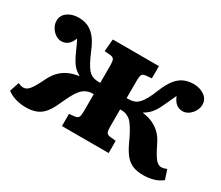

<svg xmlns="http://www.w3.org/2000/svg" viewBox="-99 -763 1152 1002"><g transform="rotate(30 476.5 -262.0)"><path d="M123 10Q91.5 10 61.5 1.2Q31.5 -7.5 10 -24.5L28.5 -81Q37 -77.5 45 -75.3Q53 -73 60.5 -73Q74 -73 85.5 -82Q97 -91 109.7 -111.5Q122.5 -132 139 -166.5Q155 -199.5 175.7 -220.5Q196.5 -241.5 223.5 -254Q250.5 -266.5 284.5 -271V-273Q261.5 -286 247 -302.2Q232.5 -318.5 218.5 -346.5Q210.5 -363.5 203.3 -379.2Q196 -395 189.8 -409Q183.5 -423 177 -435Q165 -406 148.8 -393.7Q132.5 -381.5 111.5 -381.5Q93 -381.5 75.7 -393.2Q58.5 -405 47.7 -423.7Q37 -442.5 37 -462.5Q37 -495 64 -514.5Q91 -534 130.5 -534Q162 -534 187 -523Q212 -512 233.5 -486Q255 -460 273.5 -413.5Q288 -379 300.3 -356.5Q312.5 -334 323.5 -321.5Q334.5 -309 345 -304Q356.5 -298.5 368.5 -296.8Q380.5 -295 397 -295V-401Q397 -424.5 392.2 -434.7Q387.5 -445 371 -447L334 -450.5L340.5 -524H618.5V-450.5L581.5 -447Q565.5 -445 560.8 -435Q556 -425 556 -402.5V-295Q572.5 -295 584.8 -296.8Q597 -298.5 608.5 -304Q619.5 -309.5 630.5 -322Q641.5 -334.5 653.8 -356.8Q666 -379 679.5 -413.5Q698.5 -460 719.8 -486Q741 -512 766.5 -523Q792 -534 822.5 -534Q862 -534 889 -514.5Q916 -495 916 -462.5Q916 -442.5 905.3 -423.7Q894.5 -405 877.5 -393.2Q860.5 -381.5 841.5 -381.5Q821 -381.5 804.5 -393.7Q788 -406 776 -435Q770.5 -423 763.8 -408.7Q757 -394.5 750 -378.7Q743 -363 734.5 -346Q726 -329 716.5 -315.7Q707 -302.5 695.5 -292.2Q684 -282 668.5 -273V-271Q703 -266.5 730 -254Q757 -241.5 777.8 -220.5Q798.5 -199.5 814 -166.5Q831 -132 843.5 -111.5Q856 -91 867.8 -82Q879.5 -73 892.5 -73Q900.5 -73 908.3 -75.3Q916 -77.5 924.5 -81L943 -24.5Q920.5 -6 891.3 2Q862 10 830 10Q793.5 10 767.8 -0.5Q742 -11 722.5 -34.5Q703 -58 685 -96.5Q670 -130 656.3 -154.7Q642.5 -179.5 629.8 -195.5Q617 -211.5 602.5 -217.5Q591.5 -224.5 579.5 -226Q567.5 -227.5 556 -227V-121.5Q556 -99 560.8 -89.3Q565.5 -79.5 581.5 -77L618 -73.5V0H336.5V-73.5L371 -77Q387.5 -79.5 392.2 -89.5Q397 -99.5 397 -123V-227Q386.5 -227.5 374.7 -226Q363 -224.5 350.5 -217.5Q336 -211 322.5 -195.2Q309 -179.5 296 -154.7Q283 -130 268 -96.5Q251 -58 231.5 -34.5Q212 -11 185.8 -0.5Q159.5 10 123 10Z"/></g></svg>

Font: Literata Variable Black
Style: Regular
Weight: 900
Designer: Latin by Veronika Burian and Jose Scaglione. Greek by Irene Vlachou. Cyrillic by Vera Evstafieva.
Foundry: TypeTogether
Version: Version 3.021